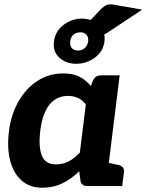

<svg xmlns="http://www.w3.org/2000/svg" viewBox="-20 -869 684 897"><path d="M178 8Q119 8 81 -25.5Q43 -59 27.5 -119Q12 -179 22 -257Q31 -332 65.5 -393.5Q100 -455 154 -490.5Q208 -526 276 -526Q321 -526 351.5 -510.5Q382 -495 404 -467L414 -492Q425 -517 452 -517H539L475 0H388Q360 0 356 -25L350 -69Q315 -34 272.5 -13Q230 8 178 8ZM241 -101Q274 -101 301.5 -115.5Q329 -130 353 -156L381 -381Q364 -403 343 -412Q322 -421 297 -421Q262 -421 235 -402.5Q208 -384 191 -347Q174 -310 168 -257Q159 -181 176 -141Q193 -101 241 -101ZM453 0 480 -110 530 -99Q545 -96 553 -88Q561 -80 559 -65L551 0ZM336 -571Q289 -571 257.5 -599.5Q226 -628 232 -675Q238 -723 276.5 -752.5Q315 -782 362 -782Q410 -782 442 -752.5Q474 -723 468 -675Q462 -628 423 -599.5Q384 -571 336 -571ZM345 -633Q364 -633 376.5 -645Q389 -657 392 -675Q394 -695 384 -706.5Q374 -718 356 -718Q335 -718 322.5 -706.5Q310 -695 308 -675Q306 -657 315 -645Q324 -633 345 -633ZM433 -705 351 -720 454 -829Q467 -841 479.5 -846Q492 -851 513 -847L644 -824L483 -717Q470 -708 459.5 -705.5Q449 -703 433 -705Z"/></svg>

Font: Aleo ExtraBold
Style: Italic
Weight: 800
Italic angle: -7°
Designer: Alessio Laiso
Foundry: Alessio Laiso
Version: Version 2.001;gftools[0.9.29]